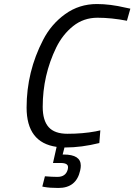

<svg xmlns="http://www.w3.org/2000/svg" viewBox="-20 -722 667 953"><path d="M296 45Q381 45 381 100Q381 111 378 124Q359 211 270 211Q227 211 200 206L190 204L203 153Q240 156 265 156Q306 156 316 120Q321 101 311.5 94Q302 87 282 87H243L261 7Q112 -14 112 -188Q112 -366 194 -524Q234 -602 303.5 -652Q373 -702 461 -702Q527 -702 603 -684L627 -679L610 -619Q533 -634 464 -634Q395 -634 343 -592.5Q291 -551 259 -486Q192 -348 192 -192Q192 -124 221.5 -91Q251 -58 315 -58Q391 -58 455 -70L478 -75L473 -12Q384 10 305 10H300L291 45Z"/></svg>

Font: Titillium Web
Style: Italic
Weight: 400
Italic angle: -13°
Version: Version 1.002;PS 57.000;hotconv 1.0.70;makeotf.lib2.5.55311